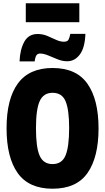

<svg xmlns="http://www.w3.org/2000/svg" viewBox="-20 -1139 640 1169"><path d="M300 10Q156 10 88 -85Q20 -180 20 -358Q20 -537 89 -631Q158 -725 300 -725Q445 -725 512.5 -629Q580 -533 580 -357Q580 -182 513 -86Q446 10 300 10ZM300 -140Q357 -140 379 -192.5Q401 -245 401 -360Q401 -470 379.5 -522Q358 -574 300 -574Q245 -574 222 -524Q199 -474 199 -358Q199 -242 221.5 -191Q244 -140 300 -140ZM99 -765Q102 -838 128 -885Q154 -932 209 -932Q240 -932 267.5 -920.5Q295 -909 320.5 -897Q346 -885 369 -885Q391 -885 397.5 -898Q404 -911 408 -933H500Q497 -848 466 -807Q435 -766 389 -766Q360 -766 330.5 -778Q301 -790 273.5 -801.5Q246 -813 224 -813Q211 -813 203 -804Q195 -795 191 -765ZM137 -1004V-1119H463V-1004Z"/></svg>

Font: Noto Sans Mono Black
Style: Regular
Weight: 900
Designer: Monotype Design Team
Foundry: Monotype Imaging Inc.
Version: Version 2.014